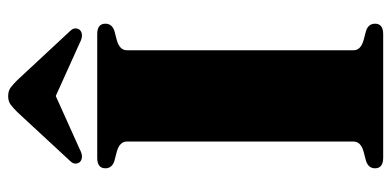

<svg xmlns="http://www.w3.org/2000/svg" viewBox="-264 -694 958 470"><g transform="rotate(-90 215.0 -459.0)"><path d="M327 -72.5Q327 -55 351.5 -48L374.5 -42Q392 -36 392 -20Q392 0 366.5 0H64Q38 0 38 -20Q38 -36 56 -42L79 -48Q103.5 -55 103.5 -72.5V-627.5Q103.5 -645 79 -652L56 -658Q38 -664 38 -680Q38 -700 64 -700H366.5Q392 -700 392 -680Q392 -664 374.5 -658L351.5 -652Q327 -645 327 -627.5ZM375.5 -741.5Q364.5 -732.5 344.5 -743L215 -801.5L85 -743Q65.5 -732.5 54.5 -741.5Q50 -745.5 49.5 -752.5Q49 -759.5 56.5 -767L176 -896Q186 -906 194 -912Q202 -918 214.5 -918Q227.5 -918 235.5 -912Q243.5 -906 253.5 -896L373.5 -767Q381 -759.5 380.5 -752.5Q380 -745.5 375.5 -741.5Z"/></g></svg>

Font: Fraunces 72pt Black
Style: Regular
Weight: 900
Version: Version 1.000;[0bf87f6ff]